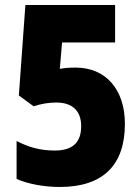

<svg xmlns="http://www.w3.org/2000/svg" viewBox="-20 -800 559 764"><path d="M218 -56C391 -56 477 -144 477 -307C477 -447 398 -531 282 -531C256 -531 241 -530 218 -526L227 -631H438V-780H81L55 -420L114 -377C144 -387 173 -392 204 -392C269 -392 303 -358 303 -298C303 -233 269 -201 198 -201C136 -201 91 -216 46 -239V-88C91 -68 155 -56 218 -56Z"/></svg>

Font: Noto Sans Malayalam UI Condensed Black
Style: Regular
Weight: 900
Width: 3
Designer: Jelle Bosma - Monotype Design Team
Foundry: Monotype Imaging Inc.
Version: Version 2.104